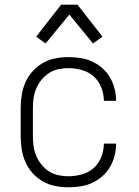

<svg xmlns="http://www.w3.org/2000/svg" viewBox="-20 -785 590 817"><path d="M271 12Q243 12 215 6.5Q187 1 162.5 -13Q138 -27 119 -48Q100 -69 88.5 -95Q77 -121 72.5 -149Q68 -177 68 -205V-325Q68 -353 72.5 -381Q77 -409 88.5 -435Q100 -461 119 -482Q138 -503 162.5 -517Q187 -531 215 -536.5Q243 -542 271 -542Q297 -542 323 -538Q349 -534 372.5 -523Q396 -512 415.5 -495Q435 -478 448 -455.5Q461 -433 467.5 -408Q474 -383 474 -357V-356H422Q422 -385 411 -413Q400 -441 378.5 -460Q357 -479 328.5 -487Q300 -495 271 -495Q250 -495 228.5 -490.5Q207 -486 189 -474.5Q171 -463 157 -446Q143 -429 134.5 -409Q126 -389 123 -368Q120 -347 120 -325V-205Q120 -183 123 -162Q126 -141 134.5 -121Q143 -101 157 -84Q171 -67 189 -55.5Q207 -44 228.5 -39.5Q250 -35 271 -35Q300 -35 328.5 -43Q357 -51 378.5 -70Q400 -89 411 -117Q422 -145 422 -174H474V-173Q474 -147 467.5 -122Q461 -97 448 -74.5Q435 -52 415.5 -35Q396 -18 372.5 -7Q349 4 323 8Q297 12 271 12ZM174 -600 134 -629 240 -765H310L416 -629L376 -600L275 -723Z"/></svg>

Font: Lode Dark Term
Style: Regular
Weight: 400
Monospace: yes
Designer: Belleve Invis
Foundry: Belleve Invis
Version: Version 29.2.0